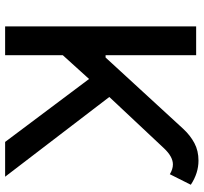

<svg xmlns="http://www.w3.org/2000/svg" viewBox="-42 -734 776 731"><g transform="rotate(90 345.5 -368.0)"><path d="M189.6 -727.3V-382.5H198.5L470.5 -678.6Q495.4 -705.3 524.5 -720.7Q553.6 -736.2 590.9 -736.2Q638.8 -736.2 682.9 -707L642.8 -627.1Q623.6 -638.8 605.5 -638.8Q576 -638.8 544 -604.8L348.7 -396.7L652.3 0H519.9L280.2 -319.6L189.6 -219.5V0H79.9V-727.3Z"/></g></svg>

Font: Inter P Medium
Style: Regular
Weight: 500
Designer: Rasmus Andersson
Foundry: rsms
Version: Version 3.018;git-588b23468